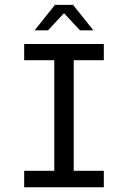

<svg xmlns="http://www.w3.org/2000/svg" viewBox="-20 -790 540 810"><path d="M82 -604.5H418V-536.1H291V-69.3H418V0H82V-69.3H209V-536.1H82ZM211.9 -769.5H288.1L374 -662.1H317.4L250 -734.4L182.6 -662.1H126Z"/></svg>

Font: BabelStone Irk Bitig
Style: Regular
Weight: 400
Designer: Andrew West
Foundry: BabelStone
Version: Version 1.03 June 7, 2023